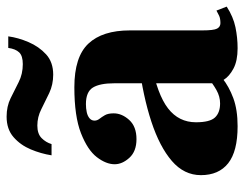

<svg xmlns="http://www.w3.org/2000/svg" viewBox="-99 -628 739 581"><g transform="rotate(-90 270.5 -337.5)"><path d="M415 12Q377 12 353.5 -0.5Q330 -13 319.5 -30Q309 -47 309 -60V-361Q309 -405 296 -426Q283 -447 246 -447Q233 -447 221.5 -444.5Q210 -442 203 -436Q196 -430 196 -421Q196 -413 201.5 -406Q207 -399 212.5 -389.5Q218 -380 218 -363Q218 -338 198 -316Q178 -294 140 -294Q103 -294 83.5 -315.5Q64 -337 64 -360Q64 -386 85.5 -414Q107 -442 158 -462Q209 -482 297 -482Q389 -482 429 -439.5Q469 -397 469 -314V-95Q469 -60 474.5 -50Q480 -40 491 -40Q505 -40 513.5 -44Q522 -48 529 -52L541 -21Q510 -1 478.5 5.5Q447 12 415 12ZM179 12Q103 12 67 -16.5Q31 -45 31 -99Q31 -150 74 -187Q117 -224 193 -249Q269 -274 369 -287V-249Q275 -231 233 -198.5Q191 -166 191 -114Q191 -72 205.5 -56.5Q220 -41 248 -41Q269 -41 288.5 -52Q308 -63 324 -77Q340 -91 349 -101L368 -74Q349 -54 324 -34Q299 -14 264 -1Q229 12 179 12ZM335 -546Q305 -546 279.5 -558Q254 -570 230.5 -582Q207 -594 181 -594Q156 -594 143 -581Q130 -568 125 -551H91Q96 -583 109 -614Q122 -645 146 -666Q170 -687 208 -687Q239 -687 263.5 -675Q288 -663 312.5 -650.5Q337 -638 367 -638Q392 -638 402.5 -649Q413 -660 416 -682H451Q447 -652 433.5 -620.5Q420 -589 396.5 -567.5Q373 -546 335 -546Z"/></g></svg>

Font: Frank Ruhl Libre Black
Style: Regular
Weight: 900
Designer: Yanek Iontef
Foundry: Fontef
Version: Version 6.004